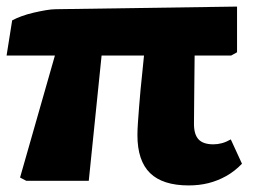

<svg xmlns="http://www.w3.org/2000/svg" viewBox="-23 -550 791 584"><path d="M551 14Q472 14 433.5 -23.5Q395 -61 395 -139Q395 -155 396.5 -176.5Q398 -198 400 -224Q402 -250 404.5 -277Q407 -304 410 -331Q413 -358 415 -381H286L247 0H57L38 -10L144 -381H-3L14 -488Q27 -495 43.5 -501Q60 -507 79.5 -511.5Q99 -516 116.5 -519Q134 -522 147 -522L698 -530V-391L680 -381H569Q569 -358 568.5 -334Q568 -310 568 -285Q568 -260 567.5 -232.5Q567 -205 567 -173Q567 -141 581 -126Q595 -111 626 -111Q639 -111 652 -114.5Q665 -118 679 -126L713 -52Q691 -29 665 -14.5Q639 0 611 7Q583 14 551 14Z"/></svg>

Font: Literata 18pt ExtraBold
Style: Regular
Weight: 800
Designer: Latin by Veronika Burian and Jose Scaglione. Greek by Irene Vlachou. Cyrillic by Vera Evstafieva.
Foundry: TypeTogether
Version: Version 3.103;gftools[0.9.29]